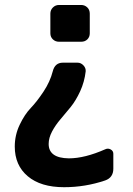

<svg xmlns="http://www.w3.org/2000/svg" viewBox="-20 -530 540 780"><path d="M219.7 -509.8H309.6Q324.2 -509.8 334.5 -500Q344.7 -490.2 344.7 -474.6V-394.5Q344.7 -379.9 335 -370.1Q325.2 -360.4 309.6 -360.4H219.7Q205.1 -360.4 194.8 -370.1Q184.6 -379.9 184.6 -394.5V-474.6Q184.6 -489.3 194.8 -499.5Q205.1 -509.8 219.7 -509.8ZM408.2 76.2Q418.9 71.3 429.7 77.1Q440.4 83 440.4 94.7V155.3Q440.4 191.4 407.2 203.1Q326.2 230.5 240.2 230.5Q145.5 230.5 92.8 186Q40 141.6 40 65.4Q40 18.6 60.1 -23.4Q80.1 -65.4 105 -91.3Q129.9 -117.2 156.7 -157.7Q183.6 -198.2 194.3 -240.2Q203.1 -275.4 235.4 -275.4H294.9Q308.6 -275.4 318.8 -264.6Q329.1 -253.9 328.1 -240.2Q323.2 -197.3 305.7 -159.2Q288.1 -121.1 267.1 -95.2Q246.1 -69.3 225.6 -45.4Q205.1 -21.5 191.4 4.4Q177.7 30.3 177.7 54.7Q177.7 112.3 259.8 113.3Q324.2 113.3 408.2 76.2Z"/></svg>

Font: Rounded-L Mgen+ 1m bold
Style: Bold
Weight: 700
Designer: [Source Han Sans]
Ryoko NISHIZUKA  (kana & ideographs); Paul D. Hunt (Latin, Greek & Cyrillic); Wenlong ZHANG  (bopomofo
Version: Version 1.059.20150602